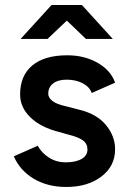

<svg xmlns="http://www.w3.org/2000/svg" viewBox="-20 -732 506 764"><path d="M35 -110 130 -152Q146 -123 175.5 -104.5Q205 -86 241 -86Q281 -86 304.5 -99.5Q328 -113 328 -137Q328 -160 310.5 -173Q293 -186 257 -195L211 -208Q141 -226 100.5 -265.5Q60 -305 60 -356Q60 -431 108.5 -471.5Q157 -512 248 -512Q316 -512 368.5 -482Q421 -452 438 -403L345 -362Q336 -387 308.5 -401Q281 -415 245 -415Q211 -415 191.5 -400Q172 -385 172 -359Q172 -343 189 -330Q206 -317 239 -310L297 -295Q366 -278 402 -234Q438 -190 438 -138Q438 -71 383.5 -29.5Q329 12 244 12Q169 12 114 -21Q59 -54 35 -110ZM246 -650 169 -577H62L185 -712H306L429 -577H322Z"/></svg>

Font: Oak Sans SemiBold
Style: Regular
Weight: 600
Designer: Erik Kennedy, Walven
Foundry: Erik Kennedy, Walven
Version: Version 1.000